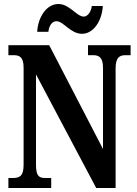

<svg xmlns="http://www.w3.org/2000/svg" viewBox="-20 -940 685 960"><path d="M390 -771C447 -771 490 -835 494 -910H439C436 -883 419 -857 399 -857C363 -857 328 -920 272 -920C213 -920 170 -855 166 -781H222C224 -808 239 -834 262 -834C298 -834 332 -771 390 -771ZM22 0H236V-50H208C176 -50 160 -58 160 -116V-568L461 0H558V-598C558 -651 577 -664 606 -664H633V-714H420V-664H447C474 -664 495 -653 495 -602V-195L226 -714H22V-664H49C76 -664 98 -656 98 -602V-116C98 -58 77 -50 43 -50H22Z"/></svg>

Font: Noto Serif Sinhala ExtraCondensed
Style: Bold
Weight: 700
Width: 2
Designer: Jelle Bosma - Monotype Design Team
Foundry: Monotype Imaging Inc.
Version: Version 2.007